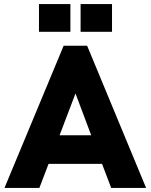

<svg xmlns="http://www.w3.org/2000/svg" viewBox="-20 -921 738 941"><path d="M292 -697H407L696 0H525L480 -118H218L173 0H2ZM427 -258 350 -463 272 -258ZM375 -901H529V-765H375ZM171 -901H325V-765H171Z"/></svg>

Font: Hanken Grotesk Black
Style: Regular
Weight: 900
Designer: Alfredo Marco Pradil
Foundry: Hanken Design Co.
Version: Version 3.014